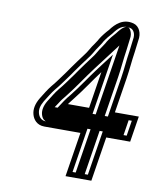

<svg xmlns="http://www.w3.org/2000/svg" viewBox="-85 -782 754 901"><g transform="rotate(10 292.0 -331.5)"><path d="M342 -284H241C247.5 -293.9 256.5 -302.8 264.9 -315C301.7 -361 334.8 -412.9 369.7 -459ZM507.5 -578C510.2 -594.8 512.2 -620.2 514.6 -635C521.5 -670.3 507.1 -702.1 479.5 -710C428 -724.7 393.1 -691 370.5 -660C357.4 -646.3 341.7 -626.3 331.6 -610C329.5 -605.3 327.2 -601.3 324.7 -598L315.5 -584C301.2 -566 291 -542.1 276 -524C258.9 -502.4 243.4 -479.2 226.2 -456L208.1 -430C190 -405.6 169.6 -375.9 149.9 -353C133.7 -332.8 121.8 -312.1 106.6 -288C89.4 -259.3 83.9 -233 90.1 -209C96.2 -184.8 114.9 -161 150.5 -161H322.5L288.9 51H411.9L445.5 -161H559.5L579 -284H465L491.3 -450C498.7 -497.1 500.7 -534.5 507.5 -578ZM363 -259 409 -549.3 350.3 -471.9C314.3 -424.4 281.4 -372.7 246 -328.5C238.1 -318.6 230 -309.7 220.4 -295.2L196.6 -259ZM482.5 -578C475.4 -532.9 473.5 -495.5 466.3 -450L436 -259H550L538.5 -186H424.5L390.9 26H317.9L351.5 -186H154.5C131.6 -186 119.3 -200.5 114.7 -218.6C110.3 -235.5 113.7 -254 127.7 -277.6C144.1 -303.5 154.7 -321.7 168.5 -339.1C190.6 -365 209.7 -393.1 228 -417.8L246.1 -443.8C264.6 -468.8 278.9 -490.4 294.8 -510.4C313.8 -533.4 324.3 -557.8 335.3 -571.7L344.8 -586C348.7 -591.5 351.6 -596.8 353.6 -601.1C363.7 -616.9 377.5 -633.8 389 -645.9C410.1 -674.8 431.8 -696.5 469.1 -685.9C483 -681.9 495 -663 489.6 -635.5C486.8 -617.8 485 -593.6 482.5 -578ZM378 -259H182.6L204 -291.5C212.7 -304.7 221.5 -313.2 228.7 -323.6C264.5 -368.3 297.6 -420.3 333.6 -467.8L431.5 -596.9ZM467.5 -578C470.1 -594 472 -618.7 474.6 -635.3C480.7 -666.5 463.3 -685.8 459.8 -687.1C448.3 -690.3 437.7 -689.5 414.6 -661.5C411.5 -657.8 408.7 -654 405.8 -650.2C394.1 -637.9 379.7 -620.1 369.7 -604.2C367.7 -600.1 364.7 -594.6 361.3 -589.9L351.9 -575.6C339.9 -560.6 330.8 -538.2 311.5 -514.5C295.7 -494.6 280.7 -472 262.7 -447.7L244.5 -421.7C226.3 -397.2 206.8 -368.5 185.3 -343.3C171.2 -325.7 159.9 -306.3 144 -281.1C129.2 -256.2 124.9 -234.4 129.8 -215.3C135.6 -192.2 151.4 -186 154.5 -186H366.5L332.9 26H375.9L409.5 -186H523.5L535 -259H421L451.3 -450C458.6 -496.1 460.5 -533.5 467.5 -578Z"/></g></svg>

Font: Tape
Style: Regular
Weight: 500
Foundry: Cannot Into Space Fonts
Version: Version 0.97